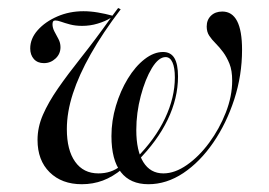

<svg xmlns="http://www.w3.org/2000/svg" viewBox="-20 -455 682 486"><path d="M355.6 11.3Q309.7 11.3 285.9 -19.4Q262.1 -50 262.1 -110.5Q262.1 -149.2 273.4 -187.1Q284.7 -225 303.6 -256Q322.6 -287.1 346 -305.2Q369.4 -323.4 392.7 -323.4Q412.1 -323.4 421.4 -308.1Q430.6 -292.7 430.6 -261.3Q430.6 -206.5 404.4 -152Q378.2 -97.6 327.4 -46.8L324.2 -54Q372.6 -102.4 397.6 -155.2Q422.6 -208.1 422.6 -258.9Q422.6 -283.9 416.5 -297.2Q410.5 -310.5 399.2 -310.5Q381.5 -310.5 364.5 -282.7Q347.6 -254.8 336.3 -212.1Q325 -169.4 325 -125.8Q325 -73.4 342.7 -44.8Q360.5 -16.1 393.5 -16.1Q422.6 -16.1 453.2 -37.5Q483.9 -58.9 509.7 -94Q535.5 -129 551.6 -170.2Q567.7 -211.3 567.7 -250.8Q567.7 -276.6 560.9 -293.5Q554 -310.5 544.8 -323Q535.5 -335.5 525.8 -345.2Q516.1 -354.8 509.7 -364.5Q503.2 -374.2 503.2 -387.9Q503.2 -404.8 514.1 -415.3Q525 -425.8 542.7 -425.8Q567.7 -425.8 580.2 -401.6Q592.7 -377.4 592.7 -329Q592.7 -264.5 573 -203.6Q553.2 -142.7 519.8 -94Q486.3 -45.2 444 -16.9Q401.6 11.3 355.6 11.3ZM187.1 11.3Q136.3 11.3 105.6 -19Q75 -49.2 75 -100.8Q75 -133.1 88.7 -164.5Q102.4 -196 127 -231.5Q151.6 -266.9 185.9 -310.1Q220.2 -353.2 260.5 -409.7Q246 -400.8 227 -395.2Q208.1 -389.5 187.9 -389.5Q171 -389.5 157.3 -393.1Q143.5 -396.8 134.7 -400Q125.8 -403.2 120.2 -403.2Q116.1 -403.2 114.5 -400.8Q112.9 -398.4 112.9 -393.5Q112.9 -384.7 117.7 -375.4Q122.6 -366.1 127.8 -356.5Q133.1 -346.8 133.1 -335.5Q133.1 -318.5 120.6 -306.9Q108.1 -295.2 91.1 -295.2Q75 -295.2 65.7 -305.6Q56.5 -316.1 56.5 -332.3Q56.5 -357.3 75.4 -378.6Q94.4 -400 125 -413.3Q155.6 -426.6 191.1 -426.6Q208.9 -426.6 227.8 -423.4Q246.8 -420.2 264.5 -415.3L279 -434.7L285.5 -431.5Q239.5 -371 209.7 -318.1Q179.8 -265.3 164.5 -218.1Q149.2 -171 149.2 -128.2Q149.2 -75 170.2 -45.6Q191.1 -16.1 229 -16.1Q245.2 -16.1 258.9 -20.6Q272.6 -25 286.3 -35.5L289.5 -27.4Q265.3 -7.3 240.3 2Q215.3 11.3 187.1 11.3Z"/></svg>

Font: Playfair 144pt Light
Style: Italic
Weight: 300
Italic angle: -15.6°
Designer: Claus Eggers Sørensen
Foundry: Claus Eggers Sørensen
Version: Version 2.001;gftools[0.9.30]